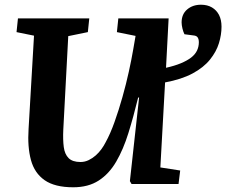

<svg xmlns="http://www.w3.org/2000/svg" viewBox="-20 -779 958 813"><path d="M290 14Q212 14 169 -16Q126 -46 111 -101.5Q96 -157 101 -233L124 -628L50 -643L56 -701H358L352 -643L269 -626L248 -230Q246 -187 250 -156.5Q254 -126 270.5 -109.5Q287 -93 321 -93Q339 -93 355.5 -101Q372 -109 385.5 -121Q399 -133 409.5 -147.5Q420 -162 427 -176Q447 -212 465 -262.5Q483 -313 498.5 -368Q514 -423 525.5 -475.5Q537 -528 544 -569L554 -627L475 -643L481 -701H694L683 -492Q719 -500 745.5 -511Q772 -522 789 -535Q806 -548 814 -564.5Q822 -581 822 -600Q822 -613 817 -620.5Q812 -628 799 -629L761 -634Q756 -644 752.5 -658.5Q749 -673 749 -684Q749 -719 772.5 -739Q796 -759 831 -759Q858 -759 877.5 -747.5Q897 -736 907.5 -715.5Q918 -695 918 -666Q918 -632 907 -596Q896 -560 869 -526.5Q842 -493 795.5 -468Q749 -443 679 -430L659 -70L743 -57L736 0H537L530 -12L569 -366H565Q545 -284 523.5 -215Q502 -146 472 -94.5Q442 -43 398 -14.5Q354 14 290 14Z"/></svg>

Font: Literata
Style: Bold Italic
Weight: 700
Italic angle: -2°
Designer: Latin by Veronika Burian and Jose Scaglione. Greek by Irene Vlachou. Cyrillic by Vera Evstafieva
Foundry: TypeTogether
Version: Version 3.103;gftools[0.9.29]